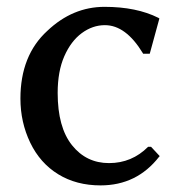

<svg xmlns="http://www.w3.org/2000/svg" viewBox="-20 -526 532 564"><path d="M40 -236.3Q40 -363.3 119.1 -435.5Q193.4 -505.9 287.1 -505.9Q380.9 -505.9 445.3 -473.6L448.2 -471.7L419.9 -368.2H400.4L399.4 -370.1Q349.6 -452.1 288.1 -452.1Q252 -452.1 220.2 -428.7Q188.5 -405.3 168.9 -360.8Q149.4 -316.4 149.4 -252.9Q149.4 -152.3 191.4 -99.6Q233.4 -46.9 300.3 -46.9Q367.2 -46.9 415 -94.7H423.8L449.2 -67.4L447.3 -65.4Q381.8 18.6 275.4 18.6Q204.1 18.6 150.9 -14.2Q97.7 -46.9 68.8 -106.9Q40 -167 40 -236.3Z"/></svg>

Font: GenEi LateMin P v2
Style: Medium
Weight: 500
Designer: o_tamon (Modified)
Foundry: o_tamon / Adobe Systems Incorporated / FONT 910 / Philipp H. Poll
Version: Version 2.1;Original Version 1.004